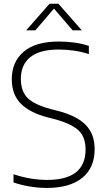

<svg xmlns="http://www.w3.org/2000/svg" viewBox="-20 -964 551 994"><path d="M222 9Q182 9 137 2Q92 -5 50 -19.5V-62Q96.5 -46.5 140.2 -39.5Q184 -32.5 223.5 -32.5Q423 -32.5 423 -190Q423 -256 384.8 -290.5Q346.5 -325 259 -348L226 -356.5Q133 -381 87 -428.2Q41 -475.5 41 -553.5Q41 -644 102.8 -696.5Q164.5 -749 285 -749Q324.5 -749 365.2 -743.5Q406 -738 440 -726.5V-684Q401 -696.5 362.2 -702Q323.5 -707.5 284 -707.5Q185 -707.5 136.5 -668Q88 -628.5 88 -556Q88 -491.5 123 -456.8Q158 -422 242.5 -399.5L275.5 -391Q376 -365.5 423 -318Q470 -270.5 470 -192.5Q470 -95 405.5 -43Q341 9 222 9ZM115.5 -807 236.5 -944.5H282.5L403.5 -807H356L259.5 -919.5L163 -807Z"/></svg>

Font: Encode Sans XLt
Style: Regular
Weight: 200
Designer: Multiple Designers
Foundry: Impallari Type
Version: Version 3.002; ttfautohint (v1.8.3) -l 8 -r 50 -G 200 -x 14 